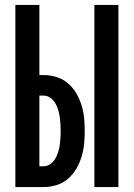

<svg xmlns="http://www.w3.org/2000/svg" viewBox="-20 -755 540 775"><path d="M361 0V-735H458V0ZM42 0V-735H139V-452H156Q183 -452 208.5 -444Q234 -436 254 -419Q274 -402 287.5 -379Q301 -356 309 -330.5Q317 -305 319.5 -279Q322 -253 322 -226Q322 -200 319.5 -173.5Q317 -147 309 -121.5Q301 -96 287.5 -73Q274 -50 254 -33Q234 -16 208.5 -8Q183 0 156 0ZM139 -84H156Q171 -84 183 -92.5Q195 -101 202.5 -113.5Q210 -126 214.5 -140Q219 -154 221 -168Q223 -182 224 -197Q225 -212 225 -226Q225 -241 224 -255.5Q223 -270 221 -284Q219 -298 214.5 -312.5Q210 -327 202.5 -339.5Q195 -352 183 -360.5Q171 -369 156 -369H139Z"/></svg>

Font: Iosevka Fixed
Style: Bold
Weight: 700
Monospace: yes
Designer: Belleve Invis
Foundry: Belleve Invis
Version: Version 32.3.0